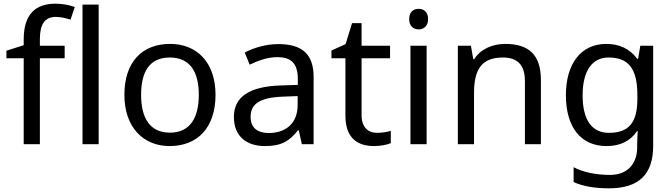

<svg xmlns="http://www.w3.org/2000/svg" viewBox="-20 -785 3660 1045"><path d="M332 -468V-536H197V-571C197 -655 225 -693 284 -693C313 -693 342 -685 364 -678L387 -747C361 -756 325 -765 283 -765C173 -765 109 -708 109 -570V-539L15 -509V-468H109V0H197V-468Z M517 0V-760H429V0Z M1153 -269C1153 -446 1051 -546 906 -546C752 -546 657 -446 657 -269C657 -91 761 10 903 10C1056 10 1153 -91 1153 -269ZM748 -269C748 -396 795 -472 904 -472C1013 -472 1062 -396 1062 -269C1062 -142 1013 -63 905 -63C796 -63 748 -142 748 -269Z M1495 -545C1425 -545 1359 -524 1312 -499L1339 -433C1383 -454 1434 -474 1490 -474C1560 -474 1601 -444 1601 -355V-323L1510 -320C1335 -315 1253 -256 1253 -149C1253 -40 1325 10 1422 10C1512 10 1555 -17 1602 -76H1606L1623 0H1687V-365C1687 -490 1625 -545 1495 -545ZM1521 -259 1600 -262V-214C1600 -110 1532 -61 1442 -61C1384 -61 1344 -88 1344 -148C1344 -216 1387 -254 1521 -259Z M2032 -62C1983 -62 1948 -93 1948 -158V-468H2103V-536H1948V-659H1896L1861 -545L1784 -510V-468H1860V-156C1860 -26 1933 10 2017 10C2049 10 2088 3 2107 -6V-73C2090 -67 2058 -62 2032 -62Z M2259 -737C2230 -737 2207 -720 2207 -681C2207 -643 2230 -625 2259 -625C2286 -625 2310 -643 2310 -681C2310 -720 2286 -737 2259 -737ZM2302 -536H2214V0H2302Z M2730 -546C2662 -546 2596 -519 2561 -463H2556L2543 -536H2472V0H2560V-278C2560 -403 2598 -472 2717 -472C2799 -472 2837 -429 2837 -343V0H2924V-349C2924 -487 2858 -546 2730 -546Z M3280 -546C3142 -546 3060 -438 3060 -267C3060 -92 3142 10 3281 10C3354 10 3410 -16 3447 -71H3451C3450 -59 3448 -21 3448 -5V16C3448 110 3392 167 3300 167C3223 167 3153 152 3102 125V206C3153 229 3217 240 3295 240C3459 240 3535 162 3535 9V-536H3465L3453 -465H3448C3408 -520 3350 -546 3280 -546ZM3292 -472C3400 -472 3449 -413 3449 -267V-246C3449 -117 3402 -62 3294 -62C3200 -62 3151 -134 3151 -266C3151 -398 3202 -472 3292 -472Z"/></svg>

Font: Noto Sans Cuneiform
Style: Regular
Weight: 400
Designer: Monotype Design Team
Foundry: Monotype Imaging Inc.
Version: Version 2.001